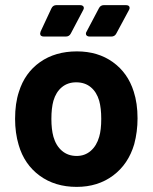

<svg xmlns="http://www.w3.org/2000/svg" viewBox="-20 -723 597 751"><path d="M53 -156Q39 -203 39 -258Q39 -319 54 -364Q77 -438 136.5 -480Q196 -522 281 -522Q363 -522 421.5 -480Q480 -438 503 -365Q518 -319 518 -260Q518 -208 505 -159Q482 -81 422.5 -36.5Q363 8 280 8Q195 8 135 -36Q75 -80 53 -156ZM368 -188Q376 -215 376 -258Q376 -300 368 -329Q358 -363 335 -382Q312 -401 278 -401Q245 -401 222 -382Q199 -363 189 -329Q181 -300 181 -258Q181 -217 189 -188Q199 -153 222.5 -133Q246 -113 280 -113Q312 -113 335 -133Q358 -153 368 -188ZM137 -592 139 -600 181 -690Q187 -703 201 -703H293Q300 -703 304 -700Q308 -697 308 -692Q308 -688 305 -683L257 -592Q251 -580 237 -580H152Q137 -580 137 -592ZM316 -591Q316 -596 319 -600L367 -691Q373 -703 387 -703H472Q487 -703 487 -692Q487 -688 484 -683L435 -592Q429 -580 415 -580H331Q324 -580 320 -583Q316 -586 316 -591Z"/></svg>

Font: Barlow
Style: Bold
Weight: 700
Designer: Jeremy Tribby
Foundry: Jeremy Tribby
Version: Version 1.101 August 23, 2024